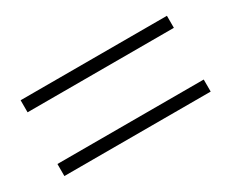

<svg xmlns="http://www.w3.org/2000/svg" viewBox="-53 -642 682 566"><g transform="rotate(-30 287.5 -359.0)"><path d="M537 -230V-271H39V-230ZM537 -447V-488H39V-447Z"/></g></svg>

Font: Noto Serif KR Light
Style: Regular
Weight: 300
Designer: Ryoko NISHIZUKA 西塚涼子 (kana & ideographs); Frank Grießhammer (Latin, Greek & Cyrillic); Wenlong ZHANG 张文龙 (bopomofo); San
Foundry: Adobe
Version: Version 2.001;hotconv 1.1.0;makeotfexe 2.6.0